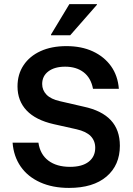

<svg xmlns="http://www.w3.org/2000/svg" viewBox="-20 -911 650 941"><path d="M318.3 10Q237.5 10 176.7 -17.5Q115.8 -45 81.2 -95Q46.7 -145 41.7 -211.7H168.3Q176.7 -154.2 217.1 -123.8Q257.5 -93.3 323.3 -93.3Q382.5 -93.3 414.6 -118.3Q446.7 -143.3 446.7 -186.7Q446.7 -220.8 424.6 -243.8Q402.5 -266.7 355 -277.5L243.3 -302.5Q155 -322.5 110.4 -369.6Q65.8 -416.7 65.8 -487.5Q65.8 -546.7 95.4 -591.2Q125 -635.8 178.8 -660.4Q232.5 -685 305.8 -685Q379.2 -685 435 -659.2Q490.8 -633.3 524.2 -586.7Q557.5 -540 562.5 -475.8H435.8Q425.8 -529.2 390 -556.7Q354.2 -584.2 299.2 -584.2Q247.5 -584.2 217.1 -561.2Q186.7 -538.3 186.7 -499.2Q186.7 -469.2 207.9 -447.1Q229.2 -425 274.2 -415L390 -388.3Q479.2 -369.2 523.3 -321.7Q567.5 -274.2 567.5 -196.7Q567.5 -101.7 502.1 -45.8Q436.7 10 318.3 10ZM230 -738.3V-741.7L320 -890.8H455V-887.5L324.2 -738.3Z"/></svg>

Font: Funnel Sans SemiBold
Style: Regular
Weight: 600
Designer: NORD ID, Kristian Moeller
Foundry: Dicotype
Version: Version 1.000